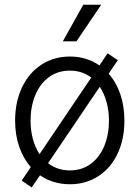

<svg xmlns="http://www.w3.org/2000/svg" viewBox="-20 -781 600 825"><path d="M73.2 -4.9 112.3 -63Q80.1 -99.6 62.5 -150.6Q44.9 -201.7 44.9 -262.7Q44.9 -343.3 74.7 -405.8Q104.5 -468.3 158.2 -503.2Q211.9 -538.1 280.3 -538.1Q351.6 -538.1 407.2 -500L442.4 -551.8L486.3 -522.5L446.8 -464.4Q479.5 -427.7 497.1 -376Q514.6 -324.2 514.6 -262.7Q514.6 -182.6 485.1 -120.4Q455.6 -58.1 402.1 -23.7Q348.6 10.7 280.3 10.7Q208 10.7 151.9 -27.8L116.2 24.4ZM448.2 -262.7Q448.2 -304.2 438 -341.8Q427.7 -379.4 408.7 -408.2L186.5 -79.6Q226.6 -48.8 280.3 -48.8Q332.5 -48.8 370.6 -77.4Q408.7 -106 428.5 -154.8Q448.2 -203.6 448.2 -262.7ZM149.9 -118.7 372.1 -447.8Q333 -477.5 280.3 -477.5Q227.5 -477.5 189.2 -448.7Q150.9 -419.9 131.1 -370.8Q111.3 -321.8 111.3 -262.7Q111.3 -221.2 121.1 -184.3Q130.9 -147.5 149.9 -118.7ZM337.9 -760.7H415L308.6 -603.5H250Z"/></svg>

Font: Pretendard Light
Style: Regular
Weight: 300
Designer: Base glyphs from Inter by Rasmus Andersson; Hangeul glyphs from Noto Sans CJK(Source Han Sans) by Jang Soo-young and Kan
Foundry: Kil Hyung-jin
Version: Version 1.309